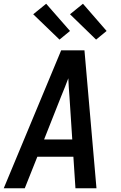

<svg xmlns="http://www.w3.org/2000/svg" viewBox="-23 -1003 643 1023"><path d="M-3 0 303 -735H427L491 0H379L368 -168H176L109 0ZM212 -260H362L347 -490Q345 -514 343.5 -538Q342 -562 341 -586Q332 -562 322.5 -538Q313 -514 303 -490ZM489 -792 350 -927 419 -983 545 -838ZM294 -792 154 -927 223 -983 350 -838Z"/></svg>

Font: Iosevka Aile Semibold
Style: Italic
Weight: 600
Italic angle: -9°
Designer: Belleve Invis
Foundry: Belleve Invis
Version: Version 31.1.0; ttfautohint (v1.8.4)